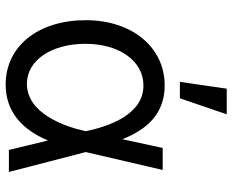

<svg xmlns="http://www.w3.org/2000/svg" viewBox="-92 -722 824 681"><g transform="rotate(90 320.5 -381.0)"><path d="M277 11.4C377.5 12.4 440.3 -49.7 477.3 -137.8H478L511.4 0H589.5L518.8 -272.7L582.4 -545.5H504.3L473.4 -403.4H473C438.2 -490.8 382.1 -552.6 282.7 -552.6C147 -552.6 51.1 -436.8 51.1 -272.7C51.1 -107.2 140.3 9.9 277 11.4ZM445 -272.7 444.6 -271.3C429 -199.9 382.5 -63.9 277 -63.9C191.8 -63.9 134.9 -153.1 134.9 -271.3C134.9 -392 196 -477.3 282.7 -477.3C391 -477.3 430 -343 444.6 -274.1ZM269.9 -606.5H328.1L384.9 -772.7H294Z"/></g></svg>

Font: Karasuma Gothic
Style: Regular
Weight: 400
Designer: Rasmus Andersson, Ryoko Nishizuka
Foundry: Genbu
Version: Version 1.00